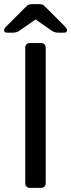

<svg xmlns="http://www.w3.org/2000/svg" viewBox="-35 -908 344 928"><path d="M110 0Q99 0 93 -6.5Q87 -13 87 -23V-677Q87 -687 93 -693.5Q99 -700 110 -700H163Q174 -700 180 -693.5Q186 -687 186 -677V-23Q186 -13 180 -6.5Q174 0 163 0ZM0 -750Q-15 -750 -15 -762Q-15 -770 -4 -781L88 -873Q99 -884 106 -886Q113 -888 121 -888H153Q162 -888 169 -886Q176 -884 186 -873L278 -781Q289 -770 289 -762Q289 -750 274 -750H247Q240 -750 232.5 -752Q225 -754 219 -757L137 -814L55 -757Q50 -754 42 -752Q34 -750 27 -750Z"/></svg>

Font: RubikRegular
Style: Regular
Weight: 400
Designer: Hubert and Fischer
Foundry: Hubert and Fischer
Version: Version 2.300;gftools[0.9.30]